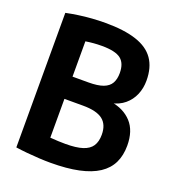

<svg xmlns="http://www.w3.org/2000/svg" viewBox="-137 -854 872 968"><g transform="rotate(20 299.0 -370.0)"><path d="M242.3 8.5Q214.2 8.5 181.7 6.7Q149.2 4.9 116.5 1.8Q83.7 -1.3 55.3 -5.5V-727.4Q85.6 -733.8 120.2 -738.8Q154.9 -743.9 191.5 -746.5Q228.1 -749.1 264 -749.1Q364.3 -749.1 429.2 -727.7Q494.2 -706.4 525.5 -661.4Q556.9 -616.4 556.9 -545.8Q556.9 -505.1 542.2 -470.4Q527.5 -435.7 498.6 -411.4Q469.6 -387.1 426.8 -378.3V-384.6Q496 -373.7 537 -329.1Q577.9 -284.4 577.9 -204.8Q577.9 -152.2 558.6 -112.2Q539.2 -72.3 498.6 -45.5Q457.9 -18.7 394.3 -5.1Q330.7 8.5 242.3 8.5ZM281.9 -106.6Q339.2 -106.6 373.5 -117.7Q407.7 -128.8 423 -152.1Q438.3 -175.5 438.3 -212.7Q438.3 -267.1 405.2 -292.7Q372 -318.4 299.5 -318.4H185.9V-437.7H284.4Q334.9 -437.7 363.9 -448.6Q392.8 -459.6 405 -481.3Q417.3 -503 417.3 -535.9Q417.3 -588.3 387.8 -611.2Q358.2 -634 286.5 -634Q262 -634 241.4 -632.2Q220.8 -630.5 199.5 -627.1V-110.2Q222.9 -108.3 242.6 -107.5Q262.2 -106.6 281.9 -106.6Z"/></g></svg>

Font: Encode Sans Condensed Thin
Style: Regular
Weight: 100
Width: 3
Designer: Multiple Designers
Foundry: Impallari Type
Version: Version 3.002